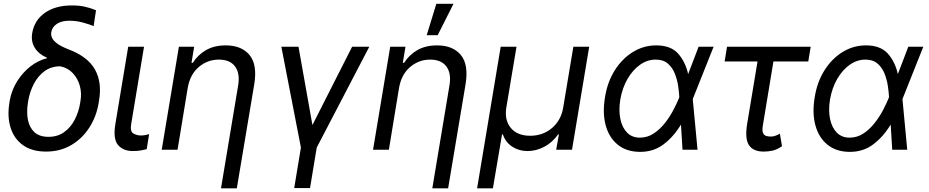

<svg xmlns="http://www.w3.org/2000/svg" viewBox="-20 -793 4922 1017"><path d="M150.6 -617.9Q162.3 -686.1 217.9 -725.1Q273.4 -764.2 360.8 -764.2Q399.1 -764.2 428.4 -757.8Q457.7 -751.4 488.6 -738.6L475.9 -654.8Q455.6 -663.4 420.3 -673.3Q384.9 -683.2 346.6 -683.2Q306.1 -683.2 280.9 -666.4Q255.7 -649.5 251.4 -620.7Q249.3 -608.7 255.1 -594.1Q261 -579.5 281.4 -563.6Q301.8 -547.6 343.8 -531.2Q445 -492.9 483.1 -424.7Q521.3 -356.5 504.3 -258.5L502.8 -248.6Q490.8 -175.4 452.9 -116.8Q415.1 -58.2 356.7 -24.1Q298.3 9.9 224.4 9.9Q149.1 9.9 101.7 -24.1Q54.3 -58.2 36 -116.8Q17.8 -175.4 29.8 -248.6L31.2 -258.5Q41.2 -315.3 70.8 -362.6Q100.5 -409.8 141.9 -441.8Q183.2 -473.7 228.7 -484.4V-487.2Q186.1 -505.3 164.6 -539.2Q143.1 -573.2 150.6 -617.9ZM129.3 -258.5 127.8 -248.6Q120 -199.6 127.8 -158.6Q135.7 -117.5 162.3 -92.9Q188.9 -68.2 237.2 -68.2Q284.8 -68.2 319.4 -92.9Q354 -117.5 375.5 -158.6Q397 -199.6 404.8 -248.6L406.2 -258.5Q413.4 -298.3 403.1 -337.2Q392.8 -376.1 366.5 -404.7Q340.2 -433.2 299.7 -441.8Q251.4 -441.8 216.4 -416.4Q181.5 -391 159.6 -349.3Q137.8 -307.5 129.3 -258.5Z M659.1 -545.5H742.9L674.7 -134.9Q668.3 -96.6 686.6 -85.9Q704.9 -75.3 727.3 -75.3Q737.9 -75.3 750.7 -77.8Q763.5 -80.3 769.9 -82.4L757.1 -2.8Q745.4 0.4 727.1 3.7Q708.8 7.1 683.2 7.1Q633.2 7.1 605.6 -24.5Q578.1 -56.1 590.9 -134.9Z M974.4 -328.1 920.5 0H836.6L927.6 -545.5H1008.5L994.3 -460.2H1001.4Q1027 -501.8 1070.7 -527.2Q1114.3 -552.6 1176.1 -552.6Q1259.2 -552.6 1301.5 -501.8Q1343.8 -451 1326.7 -346.6L1234.4 204.5H1150.6L1241.5 -340.9Q1252.1 -404.8 1225 -441.1Q1197.8 -477.3 1139.2 -477.3Q1079.5 -477.3 1033.4 -438.4Q987.2 -399.5 974.4 -328.1Z M1470.2 -545.5H1561.1L1634.9 -130.7L1845.2 -545.5H1936.1L1657.7 -11.4L1622.2 203.1H1538.4L1573.9 -11.4Z M2093.8 -328.1 2039.8 0H1956L2046.9 -545.5H2127.8L2113.6 -460.2H2120.7Q2146.3 -501.8 2190 -527.2Q2233.7 -552.6 2295.5 -552.6Q2378.6 -552.6 2420.8 -501.8Q2463.1 -451 2446 -346.6L2353.7 204.5H2269.9L2360.8 -340.9Q2371.4 -404.8 2344.3 -441.1Q2317.1 -477.3 2258.5 -477.3Q2198.9 -477.3 2152.7 -438.4Q2106.5 -399.5 2093.8 -328.1ZM2240.1 -606.5 2291.2 -772.7H2382.1L2298.3 -606.5Z M2507.1 204.5 2632.1 -545.5H2715.9L2661.9 -223Q2651.3 -157 2685.7 -115.4Q2720.2 -73.9 2788.4 -73.9Q2856.5 -73.9 2904.5 -115.4Q2952.4 -157 2963.1 -223L3017 -545.5H3100.9L3009.9 0H2926.1L2940.3 -81H2936.1Q2906.2 -38.4 2863.1 -15.6Q2820 7.1 2774.1 7.1Q2729.4 7.1 2693.9 -15.6Q2658.4 -38.4 2643.5 -81H2639.2L2590.9 204.5Z M3367.9 11.4Q3298.3 10.7 3252.3 -26.5Q3206.3 -63.6 3188.4 -128.7Q3170.5 -193.9 3184.7 -278.4Q3197.4 -358.7 3236.3 -420.5Q3275.2 -482.2 3332.2 -517.4Q3389.2 -552.6 3456 -552.6Q3532.7 -552.6 3571.4 -509.6Q3610.1 -466.6 3625 -400.6L3680.4 -545.5H3759.9L3650.6 -271.3L3649.5 -267.4L3674.7 0H3595.2L3587 -133.2Q3547.6 -67.8 3493.8 -27.7Q3440 12.4 3367.9 11.4ZM3578.1 -278.1V-279.8Q3577.1 -304.3 3572.1 -337.7Q3567.1 -371.1 3554.5 -403.1Q3541.9 -435 3517.6 -456.1Q3493.3 -477.3 3453.1 -477.3Q3409.1 -477.3 3370.4 -450.1Q3331.7 -422.9 3304 -375.2Q3276.3 -327.4 3265.6 -265.6Q3256.4 -208.1 3266 -162.5Q3275.6 -116.8 3301.8 -90.4Q3328.1 -63.9 3369.3 -63.9Q3409.8 -63.9 3443.2 -86.3Q3476.6 -108.7 3502.8 -142.4Q3529.1 -176.1 3547.6 -211.8Q3566.1 -247.5 3576.7 -274.1Z M4274.1 -545.5 4261.4 -467.3H4076.7L4021.3 -132.1Q4015.6 -100.9 4022 -87.9Q4028.4 -74.9 4040.5 -72.3Q4052.6 -69.6 4063.9 -69.6Q4076.7 -69.6 4089.5 -74.8Q4102.3 -79.9 4110.8 -85.2L4122.2 -18.5Q4095.5 -0.4 4072.3 4.8Q4049 9.9 4025.6 9.9Q3970.2 9.9 3947.4 -23.8Q3924.7 -57.5 3937.5 -136.4L3992.5 -467.3H3818.2L3831 -545.5Z M4478.7 11.4Q4409.1 10.7 4363.1 -26.5Q4317.1 -63.6 4299.2 -128.7Q4281.2 -193.9 4295.5 -278.4Q4308.2 -358.7 4347.1 -420.5Q4386 -482.2 4443 -517.4Q4500 -552.6 4566.8 -552.6Q4643.5 -552.6 4682.2 -509.6Q4720.9 -466.6 4735.8 -400.6L4791.2 -545.5H4870.7L4761.4 -271.3L4760.3 -267.4L4785.5 0H4706L4697.8 -133.2Q4658.4 -67.8 4604.6 -27.7Q4550.8 12.4 4478.7 11.4ZM4688.9 -278.1V-279.8Q4687.9 -304.3 4682.9 -337.7Q4677.9 -371.1 4665.3 -403.1Q4652.7 -435 4628.4 -456.1Q4604 -477.3 4563.9 -477.3Q4519.9 -477.3 4481.2 -450.1Q4442.5 -422.9 4414.8 -375.2Q4387.1 -327.4 4376.4 -265.6Q4367.2 -208.1 4376.8 -162.5Q4386.4 -116.8 4412.6 -90.4Q4438.9 -63.9 4480.1 -63.9Q4520.6 -63.9 4554 -86.3Q4587.4 -108.7 4613.6 -142.4Q4639.9 -176.1 4658.4 -211.8Q4676.8 -247.5 4687.5 -274.1Z"/></svg>

Font: Inter UI
Style: Italic
Weight: 400
Italic angle: -9.39999°
Designer: Rasmus Andersson
Foundry: rsms
Version: 3.2;8d6f07862